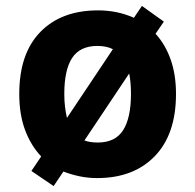

<svg xmlns="http://www.w3.org/2000/svg" viewBox="-20 -591 659 648"><path d="M574 -274Q574 -138 502.5 -64Q431 10 308 10Q277 10 248.5 4Q220 -2 194 -12L161 37L86 -14L119 -63Q84 -100 64.5 -152.5Q45 -205 45 -274Q45 -410 116 -483Q187 -556 311 -556Q376 -556 432 -531L459 -571L533 -518L505 -477Q538 -441 556 -390Q574 -339 574 -274ZM197 -274Q197 -250 199.5 -230Q202 -210 206 -193L361 -425Q339 -436 309 -436Q250 -436 223.5 -395.5Q197 -355 197 -274ZM422 -274Q422 -313 416 -343L265 -117Q283 -110 310 -110Q369 -110 395.5 -151.5Q422 -193 422 -274Z"/></svg>

Font: Noto Sans Lisu
Style: Regular
Weight: 400
Designer: Monotype Design Team. David Williams.
Foundry: Monotype Imaging Inc.
Version: Version 2.102